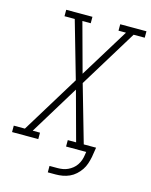

<svg xmlns="http://www.w3.org/2000/svg" viewBox="-165 -819 839 1068"><g transform="rotate(15 254.5 -285.0)"><path d="M216 165V128H262Q277 128 292 125.5Q307 123 321 116.5Q335 110 347.5 100Q360 90 369 76.5Q378 63 383 48.5Q388 34 390 19L393 0H277V-37H325L248 -320L75 -37H117V0H-34V-37H30L234 -370L140 -698H81V-735H232V-698H184L261 -415L435 -698H392V-735H543V-698H479L275 -365L369 -37H440L431 19Q427 39 420.5 58.5Q414 78 402.5 95Q391 112 375 126.5Q359 141 340 149.5Q321 158 301 161.5Q281 165 262 165Z"/></g></svg>

Font: Iosevka Slab XLtObl
Style: Regular
Weight: 200
Italic angle: -9°
Monospace: yes
Designer: Belleve Invis
Foundry: Belleve Invis
Version: Version 11.1.1; ttfautohint (v1.8.3)